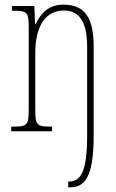

<svg xmlns="http://www.w3.org/2000/svg" viewBox="-20 -562 497 822"><path d="M272 240H280C338 240 381 205 381 20V-363C381 -486 343 -542 252 -542C189 -542 157 -508 132 -459H130L127 -536H31V-516H36C97 -516 103 -511 103 -441V-96C103 -26 97 -20 36 -20H28V0H203V-20H197C137 -20 131 -26 131 -96V-333C131 -467 186 -517 254 -517C326 -517 353 -457 353 -364V20C353 171 326 215 277 215H272Z"/></svg>

Font: Noto Serif Bengali ExtraCondensed Thin
Style: Regular
Weight: 100
Width: 2
Designer: Juan Bruce, Universal Thirst, Indian Type Foundry and the Monotype Design Team.
Foundry: Monotype Imaging Inc.
Version: Version 2.003